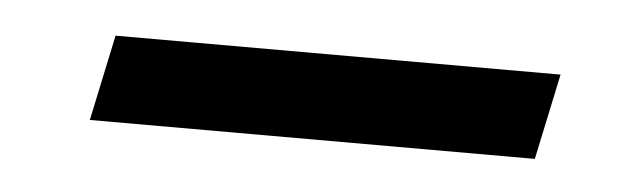

<svg xmlns="http://www.w3.org/2000/svg" viewBox="-24 -355 486 147"><g transform="rotate(5 219.5 -281.0)"><path d="M61 -314H403L389 -248H47Z"/></g></svg>

Font: Red Hat Display VF
Style: Italic
Weight: 300
Italic angle: -12°
Designer: Pentagram, MCKL
Foundry: Pentagram, MCKL
Version: Version 1.023